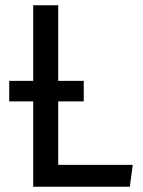

<svg xmlns="http://www.w3.org/2000/svg" viewBox="-20 -709 544 729"><path d="M484 -83 473 0H106V-324H15V-402H106V-689H201V-402H298V-324H201V-83Z"/></svg>

Font: FiraGO
Style: Regular
Weight: 400
Designer: bBox Type
Foundry: bBox Type GmbH
Version: Version 1.001;April 20, 2020;FontCreator 12.0.0.2555 64-bit